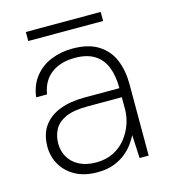

<svg xmlns="http://www.w3.org/2000/svg" viewBox="-99 -709 705 800"><g transform="rotate(-15 253.5 -309.0)"><path d="M224 12Q167 12 128 -10Q89 -32 69 -67.5Q49 -103 49 -144Q49 -198 74 -233Q99 -268 144.5 -285.5Q190 -303 251 -303H402Q402 -356 387 -394Q372 -432 339.5 -452.5Q307 -473 255 -473Q194 -473 154 -444Q114 -415 104 -356H57Q64 -409 92.5 -444Q121 -479 163.5 -496Q206 -513 255 -513Q324 -513 366.5 -486Q409 -459 428 -413Q447 -367 447 -308V0H408L403 -100Q395 -84 381 -64.5Q367 -45 346 -28Q325 -11 295 0.5Q265 12 224 12ZM229 -29Q272 -29 304.5 -45.5Q337 -62 358.5 -89.5Q380 -117 391 -149Q402 -181 402 -212V-264H254Q194 -264 159.5 -248.5Q125 -233 110.5 -206Q96 -179 96 -145Q96 -113 111.5 -86.5Q127 -60 157 -44.5Q187 -29 229 -29ZM86 -591V-630H409V-591Z"/></g></svg>

Font: DM Sans 17pt ExtraLight
Style: Regular
Weight: 250
Version: Version 4.004;gftools[0.9.30]